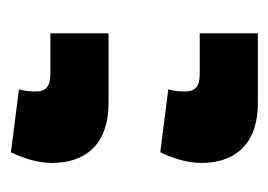

<svg xmlns="http://www.w3.org/2000/svg" viewBox="-92 -448 503 360"><g transform="rotate(-90 160.0 -267.5)"><path d="M148 -316H278V-425H202C178 -425 169 -434 169 -452C169 -464 170 -474 173 -484L55 -499C42 -472 35 -446 35 -422C35 -366 63 -316 148 -316ZM148 -36H278V-145H202C178 -145 169 -154 169 -172C169 -184 170 -194 173 -204L55 -219C42 -192 35 -166 35 -142C35 -86 63 -36 148 -36Z"/></g></svg>

Font: Noto Sans Thai UI Cond Blk
Style: Regular
Weight: 900
Width: 3
Designer: Monotype Design Team
Foundry: Monotype Imaging Inc.
Version: Version 2.000